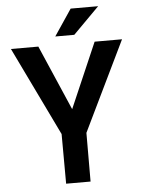

<svg xmlns="http://www.w3.org/2000/svg" viewBox="-59 -936 719 982"><g transform="rotate(-5 300.0 -445.0)"><path d="M304.2 -377 159.7 -710.9H19L239.3 -254.9L240.2 0H365.7L366.2 -250L589.4 -710.9H448.7ZM341.3 -890.1 250.5 -754.9H348.1L482.4 -890.1Z"/></g></svg>

Font: Roboto Mono SemiBold
Style: Regular
Weight: 600
Monospace: yes
Designer: Google
Version: Version 3.000